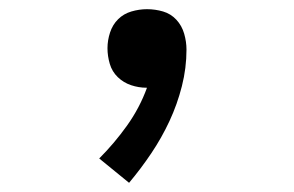

<svg xmlns="http://www.w3.org/2000/svg" viewBox="-20 -183 640 418"><path d="M261 215 196 162Q229 129 256.5 90.5Q284 52 300 8Q300 8 299.5 8Q299 8 299 8Q282 8 265.5 2.5Q249 -3 236.5 -15Q224 -27 219 -44Q214 -61 214 -78Q214 -95 219.5 -112Q225 -129 237 -141Q249 -153 266 -158Q283 -163 300 -163Q318 -163 335 -158Q352 -153 364 -140Q376 -127 381 -109.5Q386 -92 386 -75Q386 -35 376 4.5Q366 44 349 80.5Q332 117 309.5 150.5Q287 184 261 215Z"/></svg>

Font: Iosevka Custom Medium Extended
Style: Regular
Weight: 500
Width: 7
Monospace: yes
Designer: Belleve Invis
Foundry: Belleve Invis
Version: Version 11.2.4; ttfautohint (v1.8.4)